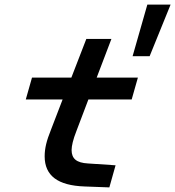

<svg xmlns="http://www.w3.org/2000/svg" viewBox="-20 -808 761 834"><path d="M364 -376 312 -239Q301 -211 296 -190.5Q291 -170 291 -156Q291 -128 308 -114Q325 -100 362 -98L482 -90L455 6L348 2Q260 -1 217 -33.5Q174 -66 174 -129Q174 -155 180.5 -182Q187 -209 202 -246L252 -376H92L119 -471H290L355 -639H464L400 -471H579L552 -376ZM630 -564H556L620 -788H721Z"/></svg>

Font: Intel One Mono Medium
Style: Italic
Weight: 500
Italic angle: -16°
Monospace: yes
Designer: Fred Shallcrass
Foundry: Frere-Jones Type LLC
Version: Version 1.400;hotconv 1.1.0;makeotfexe 2.6.0;FJTRelease1.4